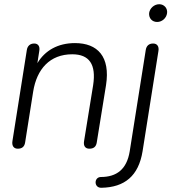

<svg xmlns="http://www.w3.org/2000/svg" viewBox="-20 -698 817 909"><path d="M64 6C85 6 96 -4 99 -24L137 -264C154 -371 216 -441 322 -441C403 -441 436 -393 421 -295L378 -30C374 -7 384 6 403 6C424 6 435 -4 438 -23L482 -295C503 -430 442 -494 335 -494C254 -494 193 -459 157 -399L166 -457C170 -479 160 -492 142 -492C123 -492 110 -481 107 -461L39 -31C35 -8 45 6 64 6ZM460 191C570 189 636 135 655 18L730 -456C734 -478 724 -492 705 -492C685 -492 673 -481 670 -461L594 19C580 104 532 140 457 140C424 141 424 192 460 191ZM724 -594C747 -594 768 -612 771 -636C774 -659 757 -678 734 -678C710 -678 689 -659 686 -636C684 -612 700 -594 724 -594Z"/></svg>

Font: SN Pro Light
Style: Italic
Weight: 300
Italic angle: -8.99998°
Designer: Tobias Whetton
Foundry: Supernotes
Version: Version 1.001;Glyphs 3.2 (3249)